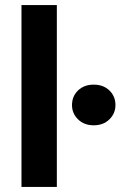

<svg xmlns="http://www.w3.org/2000/svg" viewBox="-20 -740 507 760"><path d="M65 0V-720H205V0ZM351 -244Q313 -244 289 -267.5Q265 -291 265 -324Q265 -359 289 -382Q313 -405 351 -405Q389 -405 413 -382Q437 -359 437 -324Q437 -291 413 -267.5Q389 -244 351 -244Z"/></svg>

Font: DM Sans 17pt ExtraBold
Style: Regular
Weight: 800
Version: Version 4.004;gftools[0.9.30]